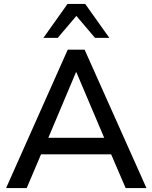

<svg xmlns="http://www.w3.org/2000/svg" viewBox="-20 -958 776 978"><path d="M11 0 325 -705H411L726 0H620L534 -200L581 -172H155L201 -200L116 0ZM367 -590 216 -232 191 -256H544L521 -232L369 -590ZM201 -765 324 -938H414L537 -765H464L369 -877L274 -765Z"/></svg>

Font: Nunito Sans 12pt SemiBold
Style: Regular
Weight: 600
Designer: Vernon Adams
Foundry: Vernon Adams
Version: Version 3.101;gftools[0.9.27]